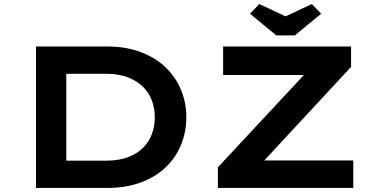

<svg xmlns="http://www.w3.org/2000/svg" viewBox="-20 -930 1862 950"><path d="M158 0V-700H509Q603 -700 676 -672.5Q749 -645 799.5 -596.5Q850 -548 876 -484.5Q902 -421 902 -350Q902 -278 876 -214Q850 -150 799.5 -102Q749 -54 676 -27Q603 0 509 0ZM308 -109 292 -135H504Q567 -135 612.5 -152Q658 -169 688 -199Q718 -229 732 -268Q746 -307 746 -350Q746 -393 732 -431.5Q718 -470 688 -500Q658 -530 612.5 -547.5Q567 -565 504 -565H289L308 -589ZM1058 0V-102L1534 -613L1598 -559H1084V-700H1717V-599L1242 -87L1178 -136H1728V0ZM1347 -755 1217 -862 1263 -910 1408 -842H1378L1523 -910L1569 -862L1439 -755Z"/></svg>

Font: Lexend Tera SemiBold
Style: Regular
Weight: 600
Version: Version 1.007